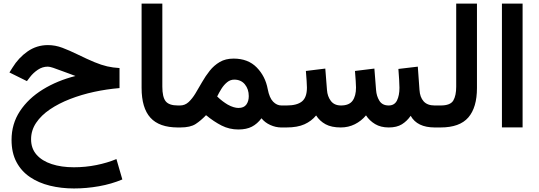

<svg xmlns="http://www.w3.org/2000/svg" viewBox="-20 -705 2979 1062"><path d="M641.1 -328.6V-217.8Q570.3 -211.9 500.2 -196.8Q430.2 -181.6 367.4 -157.2Q304.7 -132.8 256.1 -99.9Q207.5 -66.9 179.7 -25.4Q151.9 16.1 151.9 65.4Q151.9 116.2 182.1 150.6Q212.4 185.1 265.9 202.6Q319.3 220.2 388.7 220.2Q452.6 220.2 513.2 208Q573.7 195.8 624 174.8L656.7 287.6Q596.2 313 527.1 325.2Q458 337.4 389.2 337.4Q318.4 337.4 255.9 322Q193.4 306.6 145.8 274.4Q98.1 242.2 71 191.2Q43.9 140.1 43.9 68.8Q43.9 -20 90.3 -90.3Q136.7 -160.6 216.8 -210Q296.9 -259.3 397.5 -284.7Q379.4 -291.5 358.4 -299.3Q337.4 -307.1 322.3 -312.5Q293 -323.7 273.7 -330.1Q254.4 -336.4 244.6 -336.4Q214.8 -336.4 189.2 -319.1Q163.6 -301.8 146 -278.8L128.9 -256.3L32.2 -304.2L48.8 -330.6Q82.5 -385.7 132.8 -420.7Q183.1 -455.6 245.1 -455.6Q285.6 -455.6 325 -440.7Q364.3 -425.8 406.2 -405.3Q463.4 -377.4 502.2 -361.3Q541 -345.2 573 -337.9Q605 -330.6 641.1 -328.6Z M763.2 -685.1H877.9V-226.1Q877.9 -168 896.5 -144.8Q915 -121.6 963.9 -121.6H975.6V0H963.9Q860.8 0 812 -54Q763.2 -107.9 763.2 -218.8Z M978 0H957.5L958 -121.6H975.6Q1002.9 -121.6 1023.2 -140.4Q1043.5 -159.2 1061.3 -188.7Q1079.1 -218.3 1097.9 -251.2Q1116.7 -284.2 1140.1 -313.7Q1163.6 -343.3 1195.6 -362.1Q1227.5 -380.9 1272 -380.9Q1352.1 -380.9 1399.9 -332Q1447.8 -283.2 1460.9 -211.9Q1470.2 -163.6 1490.7 -142.6Q1511.2 -121.6 1536.6 -121.6H1549.3V0H1536.1Q1504.9 0 1474.9 -13.7Q1444.8 -27.3 1426.3 -50.8Q1403.3 -20 1373.3 -4.4Q1343.3 11.2 1298.8 11.2Q1248.5 11.2 1205.8 -10.5Q1163.1 -32.2 1119.6 -67.9Q1091.3 -38.1 1062 -19Q1032.7 0 978 0ZM1275.4 -264.6Q1253.9 -264.6 1236.1 -250Q1218.3 -235.4 1204.8 -213.9Q1191.4 -192.4 1181.2 -171.4Q1196.8 -156.2 1211.4 -145.3Q1226.1 -134.3 1239.3 -126.5Q1256.8 -116.7 1272 -112.3Q1287.1 -107.9 1298.8 -107.9Q1329.1 -107.9 1342.5 -126.5Q1356 -145 1356 -173.3Q1356 -211.9 1334.5 -238.3Q1313 -264.6 1275.4 -264.6Z M2130.4 0Q2085.9 0 2054.9 -18.6Q2023.9 -37.1 2004.4 -66.9Q1978.5 -35.6 1942.6 -17.8Q1906.7 0 1865.2 0Q1813.5 0 1781 -17.6Q1748.5 -35.2 1728.5 -66.4Q1703.1 -35.2 1664.1 -17.6Q1625 0 1564.9 0H1530.8V-121.6H1565.9Q1622.6 -121.6 1650.1 -143.8Q1677.7 -166 1677.7 -220.7Q1677.7 -232.4 1676 -258.3Q1674.3 -284.2 1671.9 -312.5L1779.3 -325.7L1788.6 -207.5Q1791 -171.9 1810.1 -146.7Q1829.1 -121.6 1866.2 -121.6Q1911.1 -121.6 1930.2 -147.9Q1949.2 -174.3 1949.2 -220.7Q1949.2 -231.9 1947.5 -258.1Q1945.8 -284.2 1943.4 -312.5L2050.8 -325.7L2060.1 -207.5Q2062.5 -173.3 2078.6 -147.5Q2094.7 -121.6 2129.9 -121.6Q2162.1 -121.6 2175.8 -149.2Q2189.5 -176.8 2189.5 -219.7Q2189.5 -237.3 2187.7 -265.1Q2186 -293 2183.6 -323.7L2291 -336.4L2300.3 -207.5Q2302.7 -167.5 2323.2 -144.5Q2343.8 -121.6 2383.8 -121.6H2397.5V0H2384.8Q2287.6 0 2251.5 -64.5Q2231.4 -35.2 2203.1 -17.6Q2174.8 0 2130.4 0Z M2379.9 -121.6H2417.5Q2471.2 -121.6 2487.3 -148.9Q2503.4 -176.3 2503.4 -225.6V-685.1H2618.2V-218.3Q2618.2 -110.4 2570.3 -55.2Q2522.5 0 2417 0H2379.9Z M2870.6 -685.1V-0.5H2756.3V-685.1Z"/></svg>

Font: Vazirmatn RD SemiBold
Style: Regular
Weight: 600
Designer: Saber Rastikerdar
Foundry: Saber Rastikerdar
Version: Version 32.102